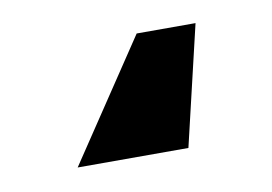

<svg xmlns="http://www.w3.org/2000/svg" viewBox="-35 3 375 265"><g transform="rotate(-10 152.0 135.0)"><path d="M251 50.8 211.4 218.8H56.2L168.5 50.8Z"/></g></svg>

Font: Inter Extra Bold
Style: Regular
Weight: 800
Designer: Rasmus Andersson
Foundry: rsms
Version: Version 4.000;git-3c8e0fc